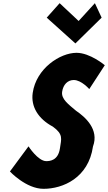

<svg xmlns="http://www.w3.org/2000/svg" viewBox="-20 -1172 679 1207"><path d="M354.9 -1152 273.8 -1061 454 -899 618.9 -1061 576.5 -1152 474.3 -1040ZM461.2 -840C357.9 -840 207.8 -742 185.6 -588C173.2 -502 220.1 -425 312.1 -376C379.4 -327 365.5 -300 356.9 -240C345.8 -163 293.9 -159 270.8 -159C219 -159 159.2 -252 159.2 -252L42.4 -94C42.4 -94 143.7 15 253.6 15C376.1 15 536.1 -54 564.5 -251C604.8 -359 515 -437 457.7 -476C410.6 -516 364 -549 370.6 -595C377.1 -640 405.2 -669 443.9 -669C491.7 -669 541.2 -612 541.2 -612L638.8 -762C638.8 -762 546.6 -840 461.2 -840Z"/></svg>

Font: Blink
Style: Obl
Weight: 400
Designer: Mew Too
Foundry: Cannot Into Space Fonts
Version: Version 001.000